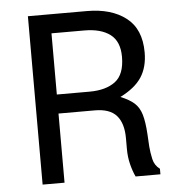

<svg xmlns="http://www.w3.org/2000/svg" viewBox="-51 -746 720 794"><g transform="rotate(-5 309.0 -349.5)"><path d="M336 -287H185V0H94V-699H339Q440 -699 501 -652Q562 -605 562 -508Q562 -447 535 -405.5Q508 -364 446 -333Q483 -318 503 -300Q523 -282 532 -251.5Q541 -221 544 -170L547 -118Q549 -93 555 -66Q561 -39 583 -23V0H480Q469 -23 461.5 -53Q454 -83 454 -117V-161Q454 -223 426 -255Q398 -287 336 -287ZM185 -620V-366H321Q389 -366 428 -395.5Q467 -425 467 -498Q467 -562 428.5 -591Q390 -620 321 -620Z"/></g></svg>

Font: Fragment Mono
Style: Regular
Weight: 400
Monospace: yes
Designer: Wei Huang based on Nimbus Sans by URW Studio, based on Helvetica by Max Miedinger.
Foundry: Wei Huang
Version: Version 1.021; ttfautohint (v1.8.4.7-5d5b)